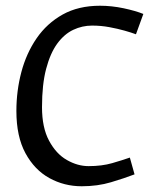

<svg xmlns="http://www.w3.org/2000/svg" viewBox="-20 -644 540 676"><path d="M267.7 11.8Q206.2 11.8 153.8 -17Q101.5 -45.9 69.6 -104.6Q37.7 -163.3 37.7 -253.3Q37.7 -324 55.2 -390.3Q72.8 -456.7 109 -509.3Q145.2 -561.9 200.7 -592.9Q256.2 -623.8 332.1 -623.8Q373.1 -623.8 415.3 -614.9Q457.5 -605.9 484.7 -594.9L458.7 -523.3Q442.8 -529.3 418.6 -536.1Q394.4 -543 365 -548.4Q335.7 -553.9 304.1 -553.9Q269.6 -553.9 237.9 -539Q206.3 -524.1 181.6 -490.5Q157 -456.8 142.5 -401.8Q127.9 -346.8 127.9 -266.7Q127.9 -194.7 152.8 -148.5Q177.6 -102.2 215.4 -80.7Q253.2 -59.1 291.8 -59.1Q338.5 -59.1 375 -69.6Q411.5 -80.2 437.2 -89.2L453.7 -30.1Q418.5 -16.6 371 -2.4Q323.6 11.8 267.7 11.8Z"/></svg>

Font: Ancizar Sans Thin
Style: Italic
Weight: 100
Italic angle: -4°
Designer: Cesar Puertas, Viviana Monsalve, Julian Moncada, Julian Prieto, Jose Castro, Mariel Hernandez, Felipe Aragon, Sara Alarc
Version: Version 8.100